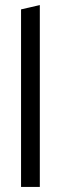

<svg xmlns="http://www.w3.org/2000/svg" viewBox="-20 -737 240 757"><path d="M63 0H137V-717L63 -700Z"/></svg>

Font: Red Hat Display
Style: Regular
Weight: 400
Designer: Pentagram, MCKL
Foundry: Pentagram, MCKL
Version: Version 1.023